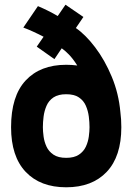

<svg xmlns="http://www.w3.org/2000/svg" viewBox="-20 -785 562 815"><path d="M27 -245Q27 -377 89 -443.5Q151 -510 261 -510Q285 -510 308 -507Q289 -537 271.5 -554.5Q254 -572 242 -580L211 -534L136 -587L165 -629Q117 -654 79 -668L141 -759Q186 -740 225 -717L258 -765L334 -713L302 -666Q343 -638 384 -584Q425 -530 454.5 -459Q484 -388 491 -309Q495 -279 495 -245Q495 -121 433 -55.5Q371 10 261 10Q151 10 89 -55.5Q27 -121 27 -245ZM261 -115Q295 -115 315 -128.5Q335 -142 344.5 -162.5Q354 -183 357 -205.5Q360 -228 360 -245Q360 -266 357 -290Q354 -314 344.5 -336Q335 -358 315 -371.5Q295 -385 261 -385Q227 -385 207 -371.5Q187 -358 177.5 -336Q168 -314 165 -290Q162 -266 162 -245Q162 -228 165 -205.5Q168 -183 177.5 -162.5Q187 -142 207 -128.5Q227 -115 261 -115Z"/></svg>

Font: Haskoy ExtraBold
Style: Regular
Weight: 800
Designer: Ertekin Erdin
Foundry: Ertekin Erdin
Version: Version 2.000; ttfautohint (v1.8.4.7-5d5b)